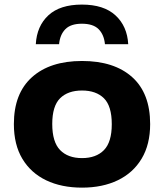

<svg xmlns="http://www.w3.org/2000/svg" viewBox="-20 -828 734 858"><path d="M346.5 10.5Q255 10.5 186.5 -22.2Q118 -55 80 -118.2Q42 -181.5 42 -273.5Q42 -410.5 122.8 -483Q203.5 -555.5 346.5 -555.5Q490 -555.5 570.5 -483.5Q651 -411.5 651 -273.5Q651 -182.5 613 -119Q575 -55.5 506.5 -22.5Q438 10.5 346.5 10.5ZM346.5 -121.5Q409.5 -121.5 444.5 -157.2Q479.5 -193 479.5 -273Q479.5 -354 444.5 -388.8Q409.5 -423.5 346.5 -423.5Q283.5 -423.5 248.5 -388.8Q213.5 -354 213.5 -274Q213.5 -193.5 248.5 -157.5Q283.5 -121.5 346.5 -121.5ZM140 -630.5Q144.5 -711.5 196.2 -759.5Q248 -807.5 346 -807.5Q444 -807.5 496.2 -759.2Q548.5 -711 553 -630.5H449Q445 -673 420.8 -697.5Q396.5 -722 346 -722Q296 -722 272 -697.5Q248 -673 244 -630.5Z"/></svg>

Font: Encode Sans Exp
Style: Bold
Weight: 700
Width: 7
Designer: Multiple Designers
Foundry: Impallari Type
Version: Version 3.002; ttfautohint (v1.8.3) -l 8 -r 50 -G 200 -x 14 